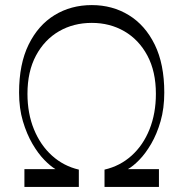

<svg xmlns="http://www.w3.org/2000/svg" viewBox="-20 -720 721 755"><path d="M341 -700Q422 -700 486.5 -660.5Q551 -621 588.5 -544.5Q626 -468 626 -356Q626 -294 611.5 -243.5Q597 -193 574.5 -154.5Q552 -116 527.5 -91Q503 -66 483 -55H605V15H391V-53Q452 -67 497.5 -108Q543 -149 568 -211.5Q593 -274 593 -351Q593 -439 559.5 -501.5Q526 -564 469 -597Q412 -630 341 -630Q269 -630 212 -597Q155 -564 121.5 -501.5Q88 -439 88 -351Q88 -274 113.5 -211.5Q139 -149 184.5 -108Q230 -67 290 -53V15H76V-55H198Q179 -66 154.5 -91Q130 -116 107.5 -154.5Q85 -193 70 -243.5Q55 -294 55 -356Q55 -468 92.5 -544.5Q130 -621 194.5 -660.5Q259 -700 341 -700Z"/></svg>

Font: Ojuju
Style: Regular
Weight: 400
Designer: Chisaokwu Joboson, Mirko Velimirovic
Foundry: Udi Foundry
Version: Version 1.000